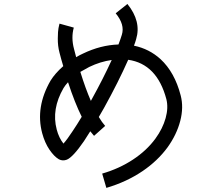

<svg xmlns="http://www.w3.org/2000/svg" viewBox="-20 -832 1040 944"><path d="M228.5 -435.5Q251 -471.7 291 -506.8Q281.2 -539.1 272.5 -573.2Q263.7 -606.4 264.2 -643.1Q264.6 -679.7 267.6 -693.8Q270.5 -708 272.5 -715.8L342.8 -696.3Q329.1 -646.5 343.8 -591.8Q348.6 -571.3 354.5 -550.8Q370.1 -560.5 387.7 -568.4Q474.6 -610.4 562.5 -613.3Q573.2 -641.6 579.1 -661.1Q594.7 -710.9 548.8 -766.6L606.4 -812.5Q675.8 -726.6 649.4 -639.6Q645.5 -625 638.7 -607.4Q713.9 -591.8 769.5 -541Q838.9 -476.6 868.2 -363.3Q883.8 -304.7 866.2 -237.3Q848.6 -169.9 803.7 -107.4Q754.9 -41 681.6 8.8Q602.5 62.5 502.9 91.8L482.4 21.5Q566.4 -2.9 633.8 -47.4Q701.2 -91.8 744.1 -150.4Q780.3 -200.2 794.4 -251.5Q808.6 -302.7 797.9 -344.7Q752 -517.6 610.4 -538.1Q562.5 -429.7 491.2 -300.8Q478.5 -278.3 465.8 -256.8Q481.4 -230.5 497.1 -212.9L442.4 -164.1Q432.6 -174.8 423.8 -186.5Q407.2 -160.2 392.6 -137.7Q338.9 -59.6 308.6 -46.9Q288.1 -39.1 269.5 -48.8Q246.1 -62.5 223.1 -96.2Q200.2 -129.9 187.5 -176.8Q153.3 -304.7 228.5 -435.5ZM418.9 -502.9Q396.5 -491.2 375 -478.5Q400.4 -396.5 426.8 -335.9Q428.7 -340.8 431.6 -344.7Q487.3 -445.3 529.3 -537.1Q473.6 -529.3 418.9 -502.9ZM381.8 -257.8Q347.7 -326.2 314.5 -427.7Q300.8 -413.1 292 -398.4Q232.4 -294.9 258.8 -195.3Q269.5 -154.3 292 -126Q310.5 -146.5 337.9 -188.5Q358.4 -218.8 381.8 -257.8Z"/></svg>

Font: irohakakuC Regular
Style: Regular
Weight: 400
Designer: [Source Han Sans]
Ryoko NISHIZUKA Ë•øÂ°öÊ∂ºÂ≠ê (kana & ideographs); Paul D. Hunt (Latin, Greek & Cyrillic); Wenlong ZHAN
Version: Version 1.001.20160904